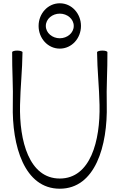

<svg xmlns="http://www.w3.org/2000/svg" viewBox="-20 -1118 714 1169"><path d="M473 -960C473 -1035 417 -1098 344 -1098C271 -1098 215 -1035 215 -960C215 -885 271 -822 344 -822C417 -822 473 -885 473 -960ZM259 -960C259 -1003 299 -1035 344 -1035C389 -1035 429 -1003 429 -960C429 -917 389 -885 344 -885C299 -885 259 -917 259 -960ZM54 -800C53 -694 61 -587 58 -481C52 -230 128 31 344 31C560 31 636 -230 630 -481C627 -587 635 -694 634 -800C634 -806 620 -810 603 -810C585 -810 571 -805 571 -800C572 -693 584 -586 586 -479C591 -261 531 -31 344 -31C157 -31 97 -261 102 -479C104 -586 116 -693 117 -800C117 -805 103 -810 85 -810C68 -810 54 -806 54 -800Z"/></svg>

Font: Nupuram ExtraLight
Style: Regular
Weight: 200
Designer: Santhosh Thottingal (santhosh.thottingal@gmail.com)
Foundry: SMC
Version: Version 1.000